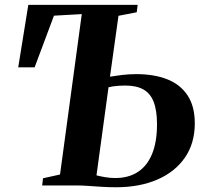

<svg xmlns="http://www.w3.org/2000/svg" viewBox="-20 -763 848 790"><path d="M456.5 7.5Q430 7.5 401 5.8Q372 4 344.2 2Q316.5 0 293 0H153.5L157 -29.5L227 -45L316.5 -705L202 -698.5L122.5 -486H55L96.5 -743H546.5L542.5 -712.5L467.5 -698L432.5 -447.5Q454 -451 481.8 -454.5Q509.5 -458 541 -458Q614 -458 668 -436.8Q722 -415.5 751.8 -370.5Q781.5 -325.5 781.5 -255.5Q781.5 -173.5 740.8 -114.5Q700 -55.5 627 -24Q554 7.5 456.5 7.5ZM454 -30.5Q509.5 -30.5 547.8 -55.8Q586 -81 606 -130.2Q626 -179.5 626 -251.5Q626 -309 612.2 -344Q598.5 -379 569.8 -395Q541 -411 495.5 -411Q482.5 -411 469.8 -410.2Q457 -409.5 446 -407.8Q435 -406 426.5 -404L377 -41.5Q394 -37 414 -33.8Q434 -30.5 454 -30.5Z"/></svg>

Font: Merriweather 96pt
Style: Bold Italic
Weight: 700
Italic angle: -7.8°
Version: Version 2.101